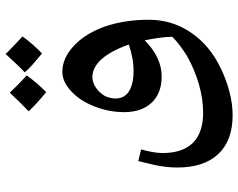

<svg xmlns="http://www.w3.org/2000/svg" viewBox="-103 -498 856 690"><g transform="rotate(-90 325.0 -153.0)"><path d="M256 255Q165 255 116.5 203.5Q68 152 68 56Q68 38 70 18Q72 -2 77.5 -27Q83 -52 91 -84L133 -74Q120 -27 120 3Q120 75 156.5 112Q193 149 265 149Q314 149 366.5 134Q419 119 469 91Q488 79 505.5 66Q523 53 538 38Q537 12 533.5 -13Q530 -38 525 -61Q494 -30 461.5 -15Q429 0 395 0Q335 0 301 -36Q267 -72 267 -135Q267 -189 287.5 -241.5Q308 -294 342 -325Q376 -357 412 -357Q461 -357 505.5 -315.5Q550 -274 575 -203Q599 -132 599 -47Q599 17 573 70.5Q547 124 499 165Q467 192 425.5 212Q384 232 340.5 243.5Q297 255 256 255ZM416 -101Q439 -101 462.5 -105.5Q486 -110 510 -118Q495 -161 476 -191Q457 -221 436 -235Q415 -249 394 -249Q373 -249 354.5 -236Q336 -223 325 -204Q316 -185 316 -166Q316 -134 342 -117.5Q368 -101 416 -101ZM478 -430Q457 -447 440 -462Q423 -477 410 -492Q424 -505 440.5 -522.5Q457 -540 476 -561Q484 -552 500 -537Q516 -522 539 -500Q514 -465 478 -430ZM339 -415Q317 -433 300 -448.5Q283 -464 270 -478Q286 -493 303 -510.5Q320 -528 337 -546Q345 -537 360.5 -521.5Q376 -506 399 -485Q387 -468 372 -450.5Q357 -433 339 -415Z"/></g></svg>

Font: Noto Naskh Arabic SemiBold
Style: Regular
Weight: 600
Designer: Monotype Design Team, David Williams, Mohamad Dakak and Nizar Qandah
Foundry: Monotype Imaging Inc.
Version: Version 2.016